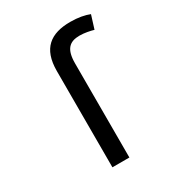

<svg xmlns="http://www.w3.org/2000/svg" viewBox="-181 -882 925 999"><g transform="rotate(-30 281.5 -382.5)"><path d="M202 -578V0H304V-565C304 -650 335 -679 396 -679C426 -679 458 -672 479 -666L504 -746C476 -757 438 -765 390 -765C272 -765 202 -714 202 -578Z"/></g></svg>

Font: Noto Sans Mono SemiCondensed Medium
Style: Regular
Weight: 500
Width: 4
Designer: Monotype Design Team
Foundry: Monotype Imaging Inc.
Version: Version 2.014